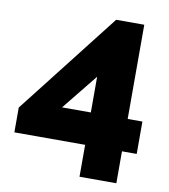

<svg xmlns="http://www.w3.org/2000/svg" viewBox="-80 -778 745 847"><g transform="rotate(10 292.0 -355.0)"><path d="M333 -143H16V-254L372 -710H498V-288H564V-143H498V0H333ZM333 -288V-448L204 -288Z"/></g></svg>

Font: Tilda Sans Black
Style: Regular
Weight: 900
Designer: ParaType Ltd
Foundry: ParaType Ltd
Version: Version 1.009